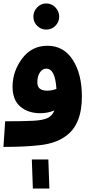

<svg xmlns="http://www.w3.org/2000/svg" viewBox="-20 -849 538 1116"><path d="M361 -57Q456 -123 456 -288Q456 -419 403 -501Q350 -583 256 -583Q164 -583 108.5 -508.5Q53 -434 53 -345Q53 -268 98 -229.5Q143 -191 214 -191Q258 -191 296 -207Q284 -177 259 -164Q231 -150 172.5 -147Q114 -144 10 -144L0 5Q131 5 218.5 -6Q306 -17 361 -57ZM197 -370Q197 -406 212 -428Q227 -450 249 -450Q301 -450 308 -332Q279 -322 254 -322Q197 -322 197 -370ZM249 -677Q280 -677 302 -699Q324 -721 324 -752Q324 -783 302 -806Q280 -829 249 -829Q218 -829 196 -806Q174 -783 174 -752Q174 -721 196 -699Q218 -677 249 -677ZM171 247 165 78H261L267 247Z"/></svg>

Font: Noto Sans Arabic SemiCondensed Extra
Style: Regular
Weight: 800
Width: 4
Designer: Nadine Chahine - Monotype Design Team
Foundry: Monotype Imaging Inc.
Version: Version 1.902